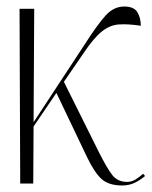

<svg xmlns="http://www.w3.org/2000/svg" viewBox="-20 -563 466 589"><path d="M42 0 40 -536H85L83 -188L238 -424Q279 -488 304 -515.5Q329 -543 361 -543Q391 -543 401.5 -525.5Q412 -508 412 -484Q372 -490 344.5 -488Q317 -486 292.5 -466.5Q268 -447 237 -401L176 -312L282 -99Q308 -47 324.5 -26Q341 -5 370 -5Q384 -5 396 -12.5Q408 -20 419 -30L425 -23Q408 -9 391.5 -1.5Q375 6 355 6Q314 6 292 -13.5Q270 -33 247 -81L153 -278L83 -175L82 0Z"/></svg>

Font: Noto Serif Display Condensed ExtraLight
Style: Regular
Weight: 200
Width: 3
Designer: Monotype Design Team
Foundry: Monotype Imaging Inc.
Version: Version 2.009